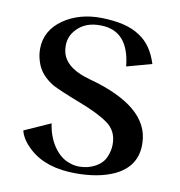

<svg xmlns="http://www.w3.org/2000/svg" viewBox="-72 -661 694 741"><g transform="rotate(10 275.0 -291.0)"><path d="M354 -203C381 -184 394 -157 394 -122C394 -106 391 -90 384 -74C371 -38 327 -15 282 -15C269 -15 257 -17 246 -21C219 -29 197 -47 178 -76C162 -101 152 -130 148 -161L45 -115C51 -90 67 -67 93 -44C136 -6 196 13 273 13C332 13 381 4 421 -14C480 -41 509 -86 506 -149C503 -243 422 -311 263 -354C190 -374 153 -408 150 -456C147 -485 156 -511 177 -532C199 -555 230 -567 270 -566C343 -565 384 -519 393 -427L491 -454C476 -502 452 -537 418 -558C383 -582 332 -594 267 -595C210 -596 160 -582 119 -554C76 -524 54 -485 54 -436C54 -419 57 -401 63 -384C73 -353 95 -327 130 -306C147 -297 184 -281 241 -259C291 -240 329 -221 354 -203Z"/></g></svg>

Font: GFS Nicefore
Style: Regular
Weight: 400
Designer: George Matthiopoulos
Foundry: George Matthiopoulos
Version: Version 1.0